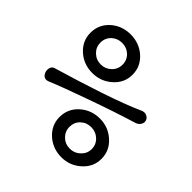

<svg xmlns="http://www.w3.org/2000/svg" viewBox="-196 -887 1059 1059"><g transform="rotate(45 333.5 -358.0)"><path d="M600.6 -133.8Q600.6 -199.2 549.8 -243.2Q502 -285.2 437.5 -285.2Q371.1 -285.2 323.2 -243.2Q273.4 -199.2 273.4 -133.8Q273.4 -69.3 323.2 -25.4Q371.1 16.6 437.5 16.6Q502 16.6 549.8 -25.4Q600.6 -69.3 600.6 -133.8ZM524.4 -133.8Q524.4 -98.6 498 -74.2Q472.7 -49.8 437.5 -49.8Q400.4 -49.8 376 -74.2Q350.6 -98.6 350.6 -133.8Q350.6 -170.9 376 -194.3Q400.4 -217.8 437.5 -217.8Q472.7 -217.8 498 -194.3Q524.4 -169.9 524.4 -133.8ZM393.6 -583Q393.6 -648.4 342.8 -692.4Q294.9 -733.4 229.5 -733.4Q163.1 -733.4 115.2 -692.4Q65.4 -648.4 65.4 -583Q65.4 -518.6 115.2 -474.6Q163.1 -432.6 229.5 -432.6Q294.9 -432.6 342.8 -474.6Q393.6 -518.6 393.6 -583ZM315.4 -583Q315.4 -547.9 290 -523.4Q264.6 -499 229.5 -499Q193.4 -499 168 -523.4Q142.6 -547.9 142.6 -583Q142.6 -619.1 168 -643.6Q193.4 -667 229.5 -667Q264.6 -667 290 -643.6Q315.4 -619.1 315.4 -583ZM565.4 -476.6Q491.2 -442.4 340.8 -391.6Q209 -347.7 69.3 -306.6Q51.8 -303.7 44.9 -288.1Q39.1 -273.4 43 -256.8Q47.9 -240.2 59.6 -231.4Q73.2 -222.7 90.8 -229.5Q168 -261.7 317.4 -314.5Q472.7 -370.1 591.8 -406.2Q613.3 -413.1 621.1 -429.7Q628.9 -443.4 623 -459Q617.2 -473.6 601.6 -479.5Q585 -486.3 565.4 -476.6Z"/></g></svg>

Font: Gungsuh
Style: Regular
Weight: 400
Version: Version 2.21